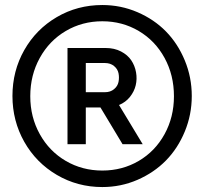

<svg xmlns="http://www.w3.org/2000/svg" viewBox="-20 -734 817 768"><path d="M389.2 14.2Q290 14.2 207.3 -34.4Q124.5 -83 77.1 -166.7Q29.8 -250.5 29.8 -350.1Q29.8 -450.2 77.1 -533.7Q124.5 -617.2 207 -665.5Q289.6 -713.9 389.2 -713.9Q463.4 -713.9 529.8 -685.3Q596.2 -656.7 643.8 -608.2Q691.4 -559.6 719.2 -492.2Q747.1 -424.8 747.1 -350.1Q747.1 -275.4 719.2 -208Q691.4 -140.6 643.8 -92Q596.2 -43.5 529.8 -14.6Q463.4 14.2 389.2 14.2ZM470.2 -157.2 381.8 -304.2H323.2V-157.2H250V-542H402.8Q437.5 -542 464.1 -528.1Q490.7 -514.2 505.1 -492.7Q519.5 -471.2 524.2 -444.6Q528.8 -418 522.9 -393.1Q517.1 -368.2 499.8 -346.4Q482.4 -324.7 456.1 -314L550.8 -157.2ZM675.8 -349.1Q675.8 -433.6 638.2 -502.4Q600.6 -571.3 534.9 -610.1Q469.2 -648.9 389.2 -648.9Q309.1 -648.9 243.2 -610.1Q177.2 -571.3 139.2 -502.4Q101.1 -433.6 101.1 -349.1Q101.1 -265.6 139.2 -197.3Q177.2 -128.9 243.2 -90.3Q309.1 -51.8 389.2 -51.8Q469.2 -51.8 534.9 -90.3Q600.6 -128.9 638.2 -197.3Q675.8 -265.6 675.8 -349.1ZM323.2 -365.2H399.9Q421.4 -365.2 436 -377.2Q450.7 -389.2 454.1 -406.5Q457.5 -423.8 454.1 -440.9Q450.7 -458 436 -470Q421.4 -481.9 399.9 -481.9H323.2Z"/></svg>

Font: LT Superior Med
Style: Regular
Weight: 500
Designer: Daniel Lyons
Foundry: LyonsType
Version: Version 1.000